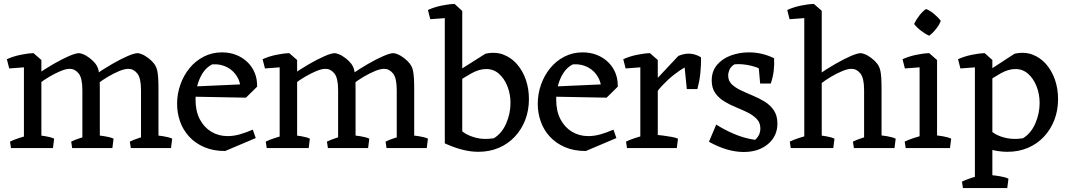

<svg xmlns="http://www.w3.org/2000/svg" viewBox="-20 -755 5440 979"><path d="M102 0V-447L151 -484L191 -449V0ZM400 0V-296Q400 -357 381 -380.5Q362 -404 336 -404Q316 -404 288.5 -392.5Q261 -381 232 -364Q203 -347 179 -328L161 -370Q208 -403 252.5 -428.5Q297 -454 331.5 -469Q366 -484 384 -484Q403 -481 421 -470Q439 -459 453.5 -445Q468 -431 475 -417Q480 -408 483 -394Q486 -380 487.5 -357.5Q489 -335 489 -300V0ZM699 0V-296Q699 -357 680 -380.5Q661 -404 635 -404Q615 -404 587.5 -392.5Q560 -381 531 -364Q502 -347 478 -328L460 -370Q507 -403 551.5 -428.5Q596 -454 630.5 -469Q665 -484 683 -484Q702 -481 720 -470Q738 -459 752.5 -445Q767 -431 774 -417Q779 -408 782 -394Q785 -380 786.5 -357.5Q788 -335 788 -300V0ZM27 -406 15 -453Q45 -467 82.5 -475Q120 -483 151 -484L164 -459L120 -413ZM36 0 31 -33Q49 -42 79.5 -52Q110 -62 129 -67L115 0ZM157 0 158 -67Q184 -65 211.5 -60.5Q239 -56 256 -48L250 0ZM348 0 343 -33Q361 -42 391.5 -52Q422 -62 441 -67L427 0ZM456 0 457 -67Q483 -65 512.5 -60.5Q542 -56 559 -48L553 0ZM647 0 642 -33Q660 -42 690.5 -52Q721 -62 740 -67L726 0ZM755 0 756 -67Q782 -65 811.5 -60.5Q841 -56 858 -48L852 0Z M1128 15Q1067 15 1021 -5Q975 -25 944 -59Q913 -93 898 -136Q883 -179 883 -226Q883 -276 899.5 -323Q916 -370 946 -407Q976 -444 1018.5 -466Q1061 -488 1112 -488Q1151 -488 1184 -475Q1217 -462 1241.5 -438.5Q1266 -415 1279 -383Q1292 -351 1291 -313L1206 -278Q1211 -322 1193 -357Q1175 -392 1140.5 -411Q1106 -430 1062 -427Q1031 -411 1012.5 -381Q994 -351 985.5 -316Q977 -281 977 -247Q977 -188 999 -146.5Q1021 -105 1058 -83Q1095 -61 1141 -61Q1171 -61 1203 -70Q1235 -79 1269 -94L1284 -51ZM1234 -257 969 -262V-314L1280 -328L1291 -313Z M1406 0V-447L1455 -484L1495 -449V0ZM1704 0V-296Q1704 -357 1685 -380.5Q1666 -404 1640 -404Q1620 -404 1592.5 -392.5Q1565 -381 1536 -364Q1507 -347 1483 -328L1465 -370Q1512 -403 1556.5 -428.5Q1601 -454 1635.5 -469Q1670 -484 1688 -484Q1707 -481 1725 -470Q1743 -459 1757.5 -445Q1772 -431 1779 -417Q1784 -408 1787 -394Q1790 -380 1791.5 -357.5Q1793 -335 1793 -300V0ZM2003 0V-296Q2003 -357 1984 -380.5Q1965 -404 1939 -404Q1919 -404 1891.5 -392.5Q1864 -381 1835 -364Q1806 -347 1782 -328L1764 -370Q1811 -403 1855.5 -428.5Q1900 -454 1934.5 -469Q1969 -484 1987 -484Q2006 -481 2024 -470Q2042 -459 2056.5 -445Q2071 -431 2078 -417Q2083 -408 2086 -394Q2089 -380 2090.5 -357.5Q2092 -335 2092 -300V0ZM1331 -406 1319 -453Q1349 -467 1386.5 -475Q1424 -483 1455 -484L1468 -459L1424 -413ZM1340 0 1335 -33Q1353 -42 1383.5 -52Q1414 -62 1433 -67L1419 0ZM1461 0 1462 -67Q1488 -65 1515.5 -60.5Q1543 -56 1560 -48L1554 0ZM1652 0 1647 -33Q1665 -42 1695.5 -52Q1726 -62 1745 -67L1731 0ZM1760 0 1761 -67Q1787 -65 1816.5 -60.5Q1846 -56 1863 -48L1857 0ZM1951 0 1946 -33Q1964 -42 1994.5 -52Q2025 -62 2044 -67L2030 0ZM2059 0 2060 -67Q2086 -65 2115.5 -60.5Q2145 -56 2162 -48L2156 0Z M2419 19Q2379 19 2336.5 8Q2294 -3 2248 -24L2310 -113Q2318 -99 2342.5 -81Q2367 -63 2407 -52.5Q2447 -42 2498 -50Q2539 -75 2561 -125.5Q2583 -176 2583 -230Q2583 -275 2567.5 -314.5Q2552 -354 2524.5 -378.5Q2497 -403 2460 -403Q2424 -403 2385.5 -382Q2347 -361 2309 -334L2300 -383L2455 -481Q2505 -492 2545.5 -477Q2586 -462 2615.5 -428.5Q2645 -395 2661 -349Q2677 -303 2677 -250Q2677 -192 2658 -143Q2639 -94 2604.5 -57.5Q2570 -21 2523 -1Q2476 19 2419 19ZM2248 -24V-698L2298 -735L2337 -699V-47ZM2174 -657 2162 -704Q2192 -718 2229.5 -726Q2267 -734 2298 -735L2311 -710L2267 -664Z M2967 15Q2906 15 2860 -5Q2814 -25 2783 -59Q2752 -93 2737 -136Q2722 -179 2722 -226Q2722 -276 2738.5 -323Q2755 -370 2785 -407Q2815 -444 2857.5 -466Q2900 -488 2951 -488Q2990 -488 3023 -475Q3056 -462 3080.5 -438.5Q3105 -415 3118 -383Q3131 -351 3130 -313L3045 -278Q3050 -322 3032 -357Q3014 -392 2979.5 -411Q2945 -430 2901 -427Q2870 -411 2851.5 -381Q2833 -351 2824.5 -316Q2816 -281 2816 -247Q2816 -188 2838 -146.5Q2860 -105 2897 -83Q2934 -61 2980 -61Q3010 -61 3042 -70Q3074 -79 3108 -94L3123 -51ZM3073 -257 2808 -262V-314L3119 -328L3130 -313Z M3245 0V-447L3294 -484L3334 -449V0ZM3305 -248 3285 -306 3439 -470Q3473 -484 3501.5 -481Q3530 -478 3554 -463Q3555 -444 3554 -423.5Q3553 -403 3551 -382Q3549 -361 3545 -340.5Q3541 -320 3536 -301H3482L3471 -411Q3446 -397 3415.5 -373Q3385 -349 3355.5 -317.5Q3326 -286 3305 -248ZM3170 -406 3158 -453Q3188 -467 3225.5 -475Q3263 -483 3294 -484L3307 -459L3263 -413ZM3177 0 3172 -33Q3190 -42 3220.5 -52Q3251 -62 3270 -67L3256 0ZM3318 0 3319 -67Q3336 -67 3359.5 -64Q3383 -61 3404.5 -57Q3426 -53 3437 -48L3431 0Z M3772 20Q3732 20 3688 7.5Q3644 -5 3595 -32L3632 -120Q3670 -95 3722 -72.5Q3774 -50 3830 -42Q3843 -53 3850 -67.5Q3857 -82 3857 -100Q3857 -129 3839 -148Q3821 -167 3793 -181Q3765 -195 3733 -208Q3701 -221 3673 -238Q3645 -255 3627 -280.5Q3609 -306 3609 -345Q3609 -392 3636 -424Q3663 -456 3706.5 -472Q3750 -488 3799 -488Q3834 -488 3866.5 -480Q3899 -472 3927 -458L3896 -378Q3862 -407 3813.5 -419Q3765 -431 3725 -427Q3706 -415 3699.5 -399.5Q3693 -384 3693 -370Q3693 -343 3711 -325.5Q3729 -308 3757.5 -294.5Q3786 -281 3818.5 -267.5Q3851 -254 3879.5 -236.5Q3908 -219 3926 -192Q3944 -165 3944 -125Q3944 -61 3896 -20.5Q3848 20 3772 20ZM3856 -329 3845 -452 3927 -458Q3929 -426 3925 -393Q3921 -360 3910 -329Z M4081 0V-698L4130 -735L4170 -700V0ZM4386 0V-296Q4386 -357 4367 -380.5Q4348 -404 4322 -404Q4302 -404 4274.5 -392.5Q4247 -381 4218 -364Q4189 -347 4165 -328L4147 -370Q4194 -403 4238.5 -428.5Q4283 -454 4317.5 -469Q4352 -484 4370 -484Q4389 -481 4407 -470Q4425 -459 4439.5 -445Q4454 -431 4461 -417Q4466 -408 4469 -394Q4472 -380 4473.5 -357.5Q4475 -335 4475 -300V0ZM4006 -657 3994 -704Q4024 -718 4061.5 -726Q4099 -734 4130 -735L4143 -710L4099 -664ZM4012 0 4007 -33Q4025 -42 4055.5 -52Q4086 -62 4105 -67L4091 0ZM4136 0 4137 -67Q4163 -65 4190.5 -60.5Q4218 -56 4235 -48L4229 0ZM4334 0 4329 -33Q4347 -42 4377.5 -52Q4408 -62 4427 -67L4413 0ZM4448 0 4449 -67Q4475 -65 4502.5 -60.5Q4530 -56 4547 -48L4541 0Z M4669 0V-447L4718 -484L4758 -449V0ZM4598 0 4593 -33Q4611 -42 4641.5 -52Q4672 -62 4691 -67L4677 0ZM4731 0 4732 -67Q4758 -65 4785.5 -60.5Q4813 -56 4830 -48L4824 0ZM4594 -406 4582 -453Q4612 -467 4649.5 -475Q4687 -483 4718 -484L4731 -459L4687 -413ZM4718 -573Q4699 -581 4676 -598.5Q4653 -616 4641 -633Q4652 -656 4669 -677.5Q4686 -699 4702 -709Q4723 -701 4744.5 -682.5Q4766 -664 4777 -649Q4770 -629 4752.5 -607Q4735 -585 4718 -573Z M5117 19Q5082 19 5045.5 11Q5009 3 4970 -13L5015 -102Q5028 -88 5053 -73Q5078 -58 5114.5 -50.5Q5151 -43 5196 -50Q5237 -75 5259 -125.5Q5281 -176 5281 -230Q5281 -275 5265.5 -314.5Q5250 -354 5222.5 -378.5Q5195 -403 5158 -403Q5122 -403 5083.5 -381.5Q5045 -360 5007 -333L4998 -380L5153 -481Q5203 -492 5243.5 -477Q5284 -462 5313.5 -428.5Q5343 -395 5359 -349Q5375 -303 5375 -250Q5375 -192 5356 -143Q5337 -94 5302.5 -57.5Q5268 -21 5221 -1Q5174 19 5117 19ZM4890 204 4885 171Q4903 162 4933.5 152Q4964 142 4983 137L4969 204ZM5023 204 5024 137Q5050 139 5077.5 143.5Q5105 148 5122 156L5116 204ZM4951 204V-447L5001 -484L5040 -449V204ZM4877 -406 4865 -453Q4895 -467 4932.5 -475Q4970 -483 5001 -484L5014 -459L4970 -413Z"/></svg>

Font: Eczar
Style: Regular
Weight: 400
Designer: Vaibhav Singh
Foundry: Rosetta Type Foundry
Version: Version 2.000